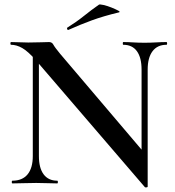

<svg xmlns="http://www.w3.org/2000/svg" viewBox="-20 -811 772 849"><path d="M125 -121V-602L152 -600V-121Q152 -68 173 -40Q194 -12 233 -12Q236 -12 236 -6Q236 0 233 0Q212 0 189.5 -1Q167 -2 140 -2Q111 -2 84.5 -1Q58 0 35 0Q32 0 32 -6Q32 -12 35 -12Q79 -12 102 -40Q125 -68 125 -121ZM633 14Q633 17 628 17.5Q623 18 621 17L140 -543Q104 -584 78.5 -598.5Q53 -613 29 -613Q26 -613 26 -619Q26 -625 29 -625Q48 -625 68 -624Q88 -623 105 -623Q135 -623 159.5 -624Q184 -625 197 -625Q210 -625 216 -613.5Q222 -602 246 -573L625 -127ZM633 -503V14L606 -16V-503Q606 -556 585.5 -584.5Q565 -613 525 -613Q523 -613 523 -619Q523 -625 525 -625Q546 -625 569 -623.5Q592 -622 619 -622Q645 -622 670 -623.5Q695 -625 716 -625Q719 -625 719 -619Q719 -613 716 -613Q676 -613 654.5 -584.5Q633 -556 633 -503ZM283 -679Q279 -677 277 -682.5Q275 -688 278 -689Q318 -714 351 -740.5Q384 -767 417 -790Q420 -793 437.5 -789Q455 -785 473.5 -777.5Q492 -770 503 -764Q514 -758 505 -756Q438 -740 386 -721Q334 -702 283 -679Z"/></svg>

Font: Cormorant SemiBold
Style: Regular
Weight: 600
Designer: Christian Thalmann (Catharsis Fonts)
Foundry: Catharsis Fonts
Version: Version 4.000